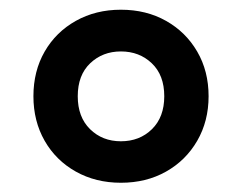

<svg xmlns="http://www.w3.org/2000/svg" viewBox="-20 -770 510 405"><path d="M235 -384.5Q182 -384.5 140 -408Q98 -431.5 74.2 -473Q50.5 -514.5 50.5 -567Q50.5 -620 74.2 -661.2Q98 -702.5 140 -726Q182 -749.5 235 -749.5Q288.5 -749.5 330.2 -726Q372 -702.5 396 -661.2Q420 -620 420 -567Q420 -514.5 396 -473Q372 -431.5 330.2 -408Q288.5 -384.5 235 -384.5ZM235 -472Q274.5 -472 300.5 -497.5Q326.5 -523 326.5 -567Q326.5 -611.5 300.2 -636.5Q274 -661.5 235 -661.5Q196.5 -661.5 170.2 -636.5Q144 -611.5 144 -567Q144 -523 170 -497.5Q196 -472 235 -472Z"/></svg>

Font: Encode Sans Semi Condensed
Style: Bold
Weight: 700
Width: 4
Designer: Multiple Designers
Foundry: Impallari Type
Version: Version 3.000; ttfautohint (v1.8.3) -l 8 -r 50 -G 200 -x 14 